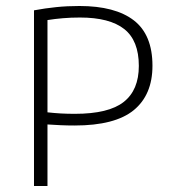

<svg xmlns="http://www.w3.org/2000/svg" viewBox="-20 -621 578 641"><path d="M93.5 0V-586.5Q131 -593.5 167.5 -597.2Q204 -601 245 -601Q364.5 -601 426.8 -553Q489 -505 489 -401.5Q489 -304.5 426.5 -253.2Q364 -202 229 -202Q205 -202 182.5 -203Q160 -204 138.5 -205.5V0ZM230 -241Q343 -241 393.2 -280.8Q443.5 -320.5 443.5 -401Q443.5 -485.5 394.8 -524Q346 -562.5 247 -562.5Q216.5 -562.5 190 -560.2Q163.5 -558 138.5 -554V-246Q161 -243.5 183 -242.2Q205 -241 230 -241Z"/></svg>

Font: Encode Sans SC Condensed Thin ExtraLight
Style: Regular
Weight: 250
Version: Version 3.002